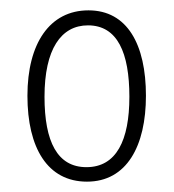

<svg xmlns="http://www.w3.org/2000/svg" viewBox="-20 -744 336 371"><path d="M262 -559C262 -658 226 -724 151 -724C76 -724 33 -660 33 -559C33 -458 72 -393 148 -393C225 -393 262 -462 262 -559ZM66 -557C66 -649 98 -695 150 -695C207 -695 230 -642 230 -557C230 -473 205 -421 147 -421C91 -421 66 -470 66 -557Z"/></svg>

Font: Noto Sans Sinhala ExtraCondensed ExtraLight
Style: Regular
Weight: 200
Width: 2
Designer: Jelle Bosma - Monotype Design Team
Foundry: Monotype Imaging Inc.
Version: Version 2.006